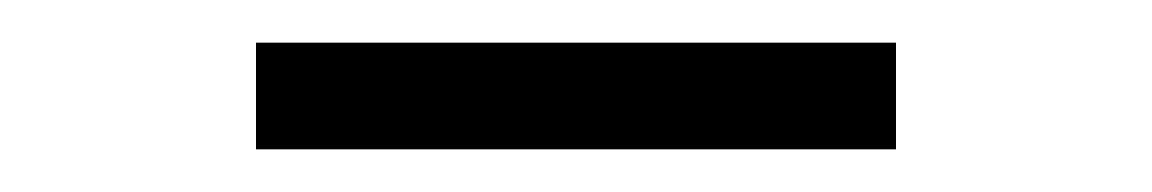

<svg xmlns="http://www.w3.org/2000/svg" viewBox="-20 -750 540 90"><path d="M100 -730H400V-680H100Z"/></svg>

Font: Roboto Serif 20pt ExtraLight
Style: Regular
Weight: 250
Version: Version 1.008